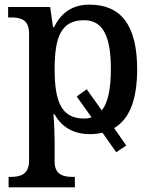

<svg xmlns="http://www.w3.org/2000/svg" viewBox="-20 -566 663 826"><path d="M17 240H302V195H294C254 195 215 187 215 129V40C215 14 213 -39 210 -75H214C243 -24 290 11 367 11C386 11 404 9 421 5L480 89L523 60L471 -15C536 -53 570 -135 570 -268C570 -461 498 -546 365 -546C288 -546 242 -508 212 -449H208L196 -536H15V-491H27C69 -491 105 -482 105 -422V125C105 186 66 195 26 195H17ZM342 -56C244 -56 215 -129 215 -268C215 -409 244 -479 342 -479C424 -479 457 -408 457 -269C457 -185 445 -125 418 -91L353 -182L310 -151L374 -61C364 -58 354 -56 342 -56Z"/></svg>

Font: Noto Serif Medium
Style: Regular
Weight: 500
Designer: Monotype Design Team
Foundry: Monotype Imaging Inc.
Version: Version 2.013